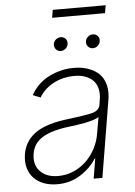

<svg xmlns="http://www.w3.org/2000/svg" viewBox="-58 -892 665 948"><g transform="rotate(-5 274.5 -418.0)"><path d="M40.8 -150.2Q45.8 -179 58.1 -201Q70.3 -223 87.9 -239.2Q105.5 -255.3 127.3 -266.7Q149.1 -278.1 173.5 -285.5Q197.8 -293 223.5 -297.6Q249.3 -302.2 274.5 -305Q306.8 -308.9 333.1 -313Q359.4 -317.1 380.7 -321.4Q424 -329.9 428.6 -361.2L432.2 -383.9Q437.5 -413.7 432.4 -437.7Q427.2 -461.6 412.3 -478.5Q397.4 -495.4 373 -504.6Q348.7 -513.8 315.7 -513.8Q290.1 -513.8 264.9 -508Q239.7 -502.1 216.8 -490.6Q193.9 -479 174.7 -461.8Q155.5 -444.6 142.4 -421.9L104.8 -437.1Q137.8 -496.1 196.4 -524.9Q255 -553.6 318.2 -553.6Q342.7 -553.6 364.3 -549.4Q386 -545.1 406.2 -535.5Q425.8 -526.3 440.9 -512.3Q456 -498.2 465 -479Q474.1 -459.9 476.9 -435.4Q479.8 -410.9 474.8 -381L411.6 0H368.3L384.9 -98.4H381.7Q354 -53.3 302.9 -20.6Q252.5 11.7 187.5 11.7Q152.3 11.7 122.7 1.1Q93 -9.6 72.8 -30.2Q52.6 -50.8 43.7 -81Q34.8 -111.2 40.8 -150.2ZM106.9 -60.7Q138.1 -28.4 195.7 -28.4Q236.2 -28.4 271.7 -43.9Q307.2 -59.3 334.7 -85.8Q362.2 -112.2 380.5 -147.2Q398.8 -182.2 404.8 -221.2L418.7 -301.5Q408 -293.7 389 -288Q370 -282.3 348.9 -278.2Q327.8 -274.1 307.4 -271.3Q286.9 -268.5 273.1 -266.7Q228 -261.4 194.2 -251.8Q160.5 -242.2 137.3 -227.8Q114 -213.4 101 -193.9Q88.1 -174.4 83.8 -148.8Q74.9 -93.4 106.9 -60.7ZM233.3 -809.3 239.7 -848H502.1L495.4 -809.3ZM389.6 -680Q390.6 -686.4 394 -691.9Q397.4 -697.4 402.3 -701.5Q407.3 -705.6 413.2 -707.9Q419 -710.2 425.4 -710.2Q433.2 -710.2 439.8 -707.4Q446.4 -704.5 450.8 -699.4Q455.3 -694.2 457 -687.3Q458.8 -680.4 457 -672.2Q454.9 -660.2 444.8 -651.1Q434.7 -642 420.8 -642Q413.4 -642 407 -645.2Q400.6 -648.4 396.3 -653.6Q392 -658.7 390.1 -665.7Q388.1 -672.6 389.6 -680ZM230.5 -680Q231.5 -686.4 234.9 -691.9Q238.3 -697.4 243.3 -701.5Q248.2 -705.6 254.1 -707.9Q259.9 -710.2 266.3 -710.2Q274.5 -710.2 280.9 -707.2Q287.3 -704.2 291.5 -699.2Q295.8 -694.2 297.6 -687.3Q299.4 -680.4 297.9 -672.2Q297.2 -666.5 294 -661Q290.8 -655.5 285.9 -651.3Q280.9 -647 274.7 -644.5Q268.5 -642 261.7 -642Q254.3 -642 248 -645.1Q241.8 -648.1 237.6 -653.4Q233.3 -658.7 231.4 -665.7Q229.4 -672.6 230.5 -680Z"/></g></svg>

Font: Inter P Extra Light
Style: Italic
Weight: 200
Italic angle: 9.39999°
Designer: Rasmus Andersson
Foundry: rsms
Version: Version 3.018;git-588b23468